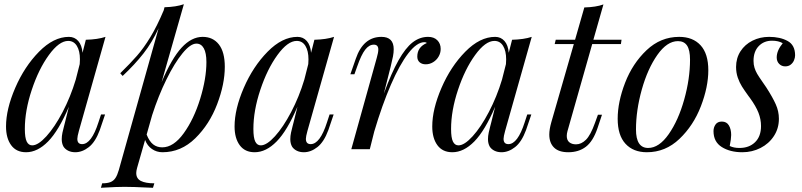

<svg xmlns="http://www.w3.org/2000/svg" viewBox="-20 -701 3770 902"><path d="M473.6 -163.1 448.7 -89.8Q428.2 -34.2 397.5 -10Q366.7 14.2 333.5 14.2Q314.9 14.2 300.5 7.1Q286.1 0 278.3 -12.2Q270 -26.9 270 -47.4Q270 -62 273.4 -77.9Q276.9 -93.8 280.8 -108.2Q284.7 -122.6 285.6 -127L303.7 -199.7Q255.9 -87.4 206.1 -36.6Q156.2 14.2 102.5 14.2Q56.6 14.2 32.5 -18.8Q8.3 -51.8 8.3 -106.9Q8.3 -188 51.5 -288.1Q94.7 -388.2 163.3 -458Q231.9 -527.8 303.7 -527.8Q330.6 -527.8 347.7 -508.3Q364.7 -488.8 367.7 -453.1L383.3 -514.2Q439 -515.6 475.6 -527.8L350.6 -85.9Q343.3 -59.6 343.3 -48.8Q343.3 -23.9 365.7 -23.9Q409.7 -23.9 442.4 -126L454.6 -163.1ZM335.9 -327.1 354.5 -399.9Q355.5 -415.5 355.5 -421.9Q355.5 -461.9 341.1 -485.4Q326.7 -508.8 300.3 -508.8Q257.8 -508.8 209.7 -442.6Q161.6 -376.5 129.2 -278.8Q96.7 -181.2 96.7 -95.2Q96.7 -53.7 105.5 -35.9Q114.3 -18.1 131.3 -18.1Q159.2 -18.1 198 -60.8Q236.8 -103.5 274.2 -174.8Q311.5 -246.1 335.9 -327.1Z M1036.1 -387.2Q1036.1 -306.2 1000.2 -211.7Q964.4 -117.2 897.5 -51.5Q830.6 14.2 743.2 14.2Q715.8 14.2 693.8 -1Q671.9 -16.1 661.6 -43.5L624 87.9Q620.1 102.1 620.1 111.8Q620.1 138.2 642.1 149.2Q664.1 160.2 705.1 160.2L698.7 181.2L673.3 180.2Q606 176.8 564.9 176.8Q528.3 176.8 472.7 180.2Q458 181.2 454.1 181.2L460 160.2Q484.4 160.2 498.8 154.5Q513.2 148.9 522.2 135.5Q531.2 122.1 538.1 98.1L725.1 -568.4Q694.8 -502 654.3 -450.2Q613.8 -398.4 556.2 -344.2L544.9 -356.9Q592.3 -403.3 623.5 -439Q654.8 -474.6 686.3 -526.4Q717.8 -578.1 749 -652.3L752.9 -667Q807.6 -668.5 843.8 -681.2L739.3 -315.4Q786.6 -426.8 833.3 -477.3Q879.9 -527.8 932.1 -527.8Q980.5 -527.8 1008.3 -492.2Q1036.1 -456.5 1036.1 -387.2ZM949.7 -409.2Q949.7 -452.1 937.5 -474.1Q925.3 -496.1 902.8 -496.1Q874.5 -496.1 837.2 -450.4Q799.8 -404.8 762 -327.9Q724.1 -251 694.8 -160.2L668.9 -68.8Q681.6 -36.6 699.5 -22.7Q717.3 -8.8 742.2 -8.8Q795.4 -8.8 843.3 -75.2Q891.1 -141.6 920.4 -236.8Q949.7 -332 949.7 -409.2Z M1547.4 -163.1 1522.5 -89.8Q1502 -34.2 1471.2 -10Q1440.4 14.2 1407.2 14.2Q1388.7 14.2 1374.3 7.1Q1359.9 0 1352.1 -12.2Q1343.8 -26.9 1343.8 -47.4Q1343.8 -62 1347.2 -77.9Q1350.6 -93.8 1354.5 -108.2Q1358.4 -122.6 1359.4 -127L1377.4 -199.7Q1329.6 -87.4 1279.8 -36.6Q1230 14.2 1176.3 14.2Q1130.4 14.2 1106.2 -18.8Q1082 -51.8 1082 -106.9Q1082 -188 1125.2 -288.1Q1168.5 -388.2 1237.1 -458Q1305.7 -527.8 1377.4 -527.8Q1404.3 -527.8 1421.4 -508.3Q1438.5 -488.8 1441.4 -453.1L1457 -514.2Q1512.7 -515.6 1549.3 -527.8L1424.3 -85.9Q1417 -59.6 1417 -48.8Q1417 -23.9 1439.5 -23.9Q1483.4 -23.9 1516.1 -126L1528.3 -163.1ZM1409.7 -327.1 1428.2 -399.9Q1429.2 -415.5 1429.2 -421.9Q1429.2 -461.9 1414.8 -485.4Q1400.4 -508.8 1374 -508.8Q1331.5 -508.8 1283.4 -442.6Q1235.4 -376.5 1202.9 -278.8Q1170.4 -181.2 1170.4 -95.2Q1170.4 -53.7 1179.2 -35.9Q1188 -18.1 1205.1 -18.1Q1232.9 -18.1 1271.7 -60.8Q1310.5 -103.5 1347.9 -174.8Q1385.3 -246.1 1409.7 -327.1Z M2050.3 -471.2Q2050.3 -451.7 2040.5 -435.1Q2030.8 -418.5 2014.6 -408.7Q1998.5 -398.9 1980 -398.9Q1962.4 -398.9 1951.4 -408.4Q1940.4 -418 1940.4 -435.1Q1940.4 -480 1985.4 -499Q1981.4 -502.9 1974.1 -502.9Q1938.5 -502.9 1897.9 -450.2Q1857.4 -397.5 1816.4 -303Q1775.4 -208.5 1738.3 -83.5L1717.3 0H1630.4L1750 -429.2Q1757.3 -454.1 1757.3 -468.3Q1757.3 -491.2 1736.3 -491.2Q1713.9 -491.2 1695.6 -467.5Q1677.2 -443.8 1658.2 -389.2L1645 -352.1H1626L1651.4 -424.8Q1686.5 -527.8 1772 -527.8Q1829.6 -527.8 1829.6 -469.7Q1829.6 -453.6 1826.2 -436Q1822.8 -418.5 1815.4 -388.2L1783.2 -261.2Q1819.3 -359.4 1852.1 -417.5Q1884.8 -475.6 1918.2 -501.7Q1951.7 -527.8 1991.2 -527.8Q2018.6 -527.8 2034.4 -512Q2050.3 -496.1 2050.3 -471.2Z M2476.1 -163.1 2451.2 -89.8Q2430.7 -34.2 2399.9 -10Q2369.1 14.2 2335.9 14.2Q2317.4 14.2 2303 7.1Q2288.6 0 2280.8 -12.2Q2272.5 -26.9 2272.5 -47.4Q2272.5 -62 2275.9 -77.9Q2279.3 -93.8 2283.2 -108.2Q2287.1 -122.6 2288.1 -127L2306.2 -199.7Q2258.3 -87.4 2208.5 -36.6Q2158.7 14.2 2105 14.2Q2059.1 14.2 2034.9 -18.8Q2010.7 -51.8 2010.7 -106.9Q2010.7 -188 2054 -288.1Q2097.2 -388.2 2165.8 -458Q2234.4 -527.8 2306.2 -527.8Q2333 -527.8 2350.1 -508.3Q2367.2 -488.8 2370.1 -453.1L2385.7 -514.2Q2441.4 -515.6 2478 -527.8L2353 -85.9Q2345.7 -59.6 2345.7 -48.8Q2345.7 -23.9 2368.2 -23.9Q2412.1 -23.9 2444.8 -126L2457 -163.1ZM2338.4 -327.1 2356.9 -399.9Q2357.9 -415.5 2357.9 -421.9Q2357.9 -461.9 2343.5 -485.4Q2329.1 -508.8 2302.7 -508.8Q2260.3 -508.8 2212.2 -442.6Q2164.1 -376.5 2131.6 -278.8Q2099.1 -181.2 2099.1 -95.2Q2099.1 -53.7 2107.9 -35.9Q2116.7 -18.1 2133.8 -18.1Q2161.6 -18.1 2200.4 -60.8Q2239.3 -103.5 2276.6 -174.8Q2314 -246.1 2338.4 -327.1Z M2642.6 -62.5Q2642.6 -42.5 2654.5 -32.7Q2666.5 -22.9 2686 -22.9Q2710.9 -22.9 2732.7 -44.4Q2754.4 -65.9 2774.9 -123L2789.1 -162.1H2808.1L2787.1 -99.1Q2766.1 -37.1 2732.4 -11.5Q2698.7 14.2 2649.9 14.2Q2605 14.2 2582.8 -7.8Q2560.5 -29.8 2560.5 -68.8Q2560.5 -92.8 2569.8 -126L2675.8 -494.1H2585.9L2590.8 -514.2H2681.6L2725.1 -666Q2780.3 -667.5 2814.9 -680.2L2767.6 -514.2H2899.9L2897 -494.1H2762.2L2646 -85Q2642.6 -73.2 2642.6 -62.5Z M3170.9 -527.8Q3234.9 -527.8 3271.2 -488.3Q3307.6 -448.7 3307.6 -371.1Q3307.6 -292.5 3272.7 -201.9Q3237.8 -111.3 3172.1 -48.6Q3106.4 14.2 3019 14.2Q2955.1 14.2 2918.5 -25.6Q2881.8 -65.4 2881.8 -143.1Q2881.8 -221.7 2916.7 -312.3Q2951.7 -402.8 3017.6 -465.3Q3083.5 -527.8 3170.9 -527.8ZM2967.8 -92.8Q2967.8 -5.9 3024.9 -5.9Q3076.2 -5.9 3121.6 -70.8Q3167 -135.7 3194.3 -233.2Q3221.7 -330.6 3221.7 -420.9Q3221.7 -465.8 3207.8 -486.8Q3193.8 -507.8 3165 -507.8Q3113.8 -507.8 3068.1 -442.9Q3022.5 -377.9 2995.1 -280.3Q2967.8 -182.6 2967.8 -92.8Z M3454.1 -5.9Q3499.5 -5.9 3527.3 -33Q3555.2 -60.1 3555.2 -108.9Q3555.2 -140.6 3543.2 -171.4Q3531.2 -202.1 3502.9 -241.2L3496.6 -249.5Q3477.1 -276.4 3465.6 -294.7Q3454.1 -313 3446 -336.4Q3438 -359.9 3438 -386.2Q3438 -427.7 3458.7 -460Q3479.5 -492.2 3515.1 -510Q3550.8 -527.8 3593.3 -527.8Q3645 -527.8 3680.2 -508.5Q3715.3 -489.3 3715.3 -440.9Q3715.3 -430.2 3710.4 -418.2Q3705.6 -406.2 3695.1 -397.7Q3684.6 -389.2 3668.9 -389.2Q3651.9 -389.2 3640.4 -400.9Q3628.9 -412.6 3628.9 -431.2Q3628.9 -463.4 3657.2 -498Q3637.2 -509.8 3606.9 -509.8Q3568.8 -509.8 3544.4 -484.4Q3520 -459 3520 -415Q3520 -397 3524.7 -382.3Q3529.3 -367.7 3537.1 -354.2Q3544.9 -340.8 3562 -316.4Q3579.1 -291.5 3580.1 -290Q3609.9 -243.7 3624.5 -210.9Q3639.2 -178.2 3639.2 -143.1Q3639.2 -97.7 3615.7 -61.8Q3592.3 -25.9 3553 -5.9Q3513.7 14.2 3467.3 14.2Q3409.7 14.2 3370.8 -10.3Q3332 -34.7 3332 -85Q3332 -102.5 3341.6 -116.2Q3351.1 -129.9 3371.1 -129.9Q3393.6 -129.9 3404.3 -111.8Q3415 -93.8 3415 -66.9Q3415 -49.3 3408.2 -15.1Q3426.8 -5.9 3454.1 -5.9Z"/></svg>

Font: TypoPRO Playfair Display
Style: Italic
Weight: 400
Italic angle: -14°
Designer: Claus Eggers Sørensen
Foundry: Claus Eggers Sørensen
Version: Version 1.004;PS 001.004;hotconv 1.0.70;makeotf.lib2.5.58329